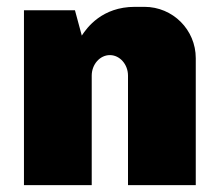

<svg xmlns="http://www.w3.org/2000/svg" viewBox="-20 -541 639 561"><path d="M402 -521H374C278 -521 234 -460 219 -437L199 -511H50V0H248V-320C248 -353 272 -380 301 -380C330 -380 354 -353 354 -320V0H552V-371C552 -454 485 -521 402 -521Z"/></svg>

Font: Chivo Light
Style: Bold
Weight: 900
Designer: Hector Gatti
Foundry: Omnibus-Type
Version: Version 1.003;PS 001.003;hotconv 1.0.70;makeotf.lib2.5.58329